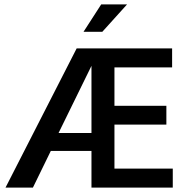

<svg xmlns="http://www.w3.org/2000/svg" viewBox="-20 -849 843 869"><path d="M327 -630H759V-544H498V-370H733V-285H498V-86H762V0H394V-166H210L129 0H5ZM394 -551 245 -247H394ZM443 -705H358L438 -829H555Z"/></svg>

Font: Mukta Vaani Medium
Style: Regular
Weight: 500
Designer: Noopur Datye, Girish Dalvi, Yashodeep Gholap, Pallavi Karambelkar
Foundry: Ek Type
Version: Version 2.538;PS 1.000;hotconv 16.6.51;makeotf.lib2.5.65220;